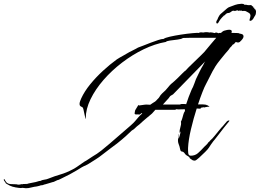

<svg xmlns="http://www.w3.org/2000/svg" viewBox="-427 -806 1382 1021"><path d="M-289 195 -306 193H-309Q-313 195 -327.5 193Q-342 191 -347 190L-353 188H-354Q-356 188 -358 187.5Q-360 187 -362 186Q-369 184 -375 181Q-381 178 -386 175L-396 169Q-397 165 -402.5 158.5Q-408 152 -407 148L-403 146L-402 150Q-399 154 -396.5 158.5Q-394 163 -390 166Q-381 173 -367 173Q-353 173 -340 174Q-332 176 -326 176L-310 173L-308 174Q-305 172 -297 172.5Q-289 173 -288 171Q-286 173 -286 173Q-275 169 -262 167Q-249 165 -237 162Q-231 161 -225 158.5Q-219 156 -212 156Q-204 151 -191.5 149.5Q-179 148 -170 144Q-135 130 -105 121.5Q-75 113 -41 95Q-34 92 -19 82Q-4 72 10.5 61.5Q25 51 32 48Q55 32 67 25Q79 18 88 12Q97 6 112 -5.5Q127 -17 156 -42L267 -138Q283 -152 291.5 -162Q300 -172 308 -181.5Q316 -191 330 -203H328Q327 -203 327 -204Q327 -205 326 -205Q325 -205 321 -201Q317 -197 315 -197Q314 -197 305.5 -197.5Q297 -198 296 -197L289 -200Q289 -210 292 -220L309 -248Q311 -247 311 -246Q311 -245 312 -245Q314 -245 322.5 -246.5Q331 -248 340 -249Q349 -250 350 -250Q352 -250 360 -249.5Q368 -249 371 -249H372Q379 -254 385 -258Q391 -262 398 -266Q401 -268 404.5 -272Q408 -276 409 -277Q419 -286 422 -292.5Q425 -299 435 -309Q455 -326 467.5 -342.5Q480 -359 501 -375Q505 -378 518 -391Q531 -404 544 -417Q557 -430 559 -430Q561 -433 575.5 -447.5Q590 -462 608.5 -479.5Q627 -497 641.5 -511.5Q656 -526 659 -529Q668 -540 676.5 -550Q685 -560 694 -571L723 -605H629Q607 -605 585 -605Q563 -605 546 -604Q538 -598 517 -595.5Q496 -593 477.5 -590.5Q459 -588 455 -583Q397 -573 337 -544Q277 -515 222 -473Q167 -431 123.5 -381Q80 -331 54.5 -278.5Q29 -226 29 -177Q29 -169 27 -176.5Q25 -184 22.5 -197.5Q20 -211 17 -223Q14 -235 12 -235L0 -242Q-4 -246 -4 -253Q-4 -260 -1 -268Q2 -276 5 -283Q22 -320 52.5 -357.5Q83 -395 120.5 -429.5Q158 -464 194 -490Q211 -501 228 -510Q245 -519 261 -529Q263 -530 274 -535.5Q285 -541 295.5 -546.5Q306 -552 307 -553Q317 -556 335 -563.5Q353 -571 374.5 -579Q396 -587 414 -593Q432 -599 442 -599H443Q450 -605 476.5 -611Q503 -617 535.5 -622Q568 -627 595.5 -629.5Q623 -632 631 -631L632 -632Q636 -634 643 -634Q651 -634 654 -633Q659 -634 662 -634.5Q665 -635 669 -635Q674 -635 678.5 -634.5Q683 -634 687 -633Q689 -634 693 -634Q699 -634 704.5 -632.5Q710 -631 714 -630Q719 -633 722 -633Q727 -633 735 -629Q737 -631 742 -631H748Q753 -636 757.5 -639Q762 -642 766 -643Q783 -648 792 -648Q810 -648 804 -631Q818 -631 832 -630.5Q846 -630 845 -628Q845 -628 856.5 -625.5Q868 -623 868 -612Q868 -607 863.5 -600Q859 -593 848 -583Q844 -580 839 -580Q833 -580 827 -583Q823 -579 819.5 -574.5Q816 -570 811 -569Q810 -567 803.5 -559.5Q797 -552 795 -551Q794 -547 784.5 -536.5Q775 -526 771 -521Q761 -509 744.5 -488.5Q728 -468 719 -454Q717 -451 715 -447Q713 -443 711 -440Q709 -438 703 -426.5Q697 -415 690 -401Q683 -387 677 -375.5Q671 -364 670 -362Q661 -346 649.5 -316.5Q638 -287 626 -251H642Q649 -251 656.5 -250.5Q664 -250 669 -249Q670 -249 670.5 -248Q671 -247 672 -247Q677 -247 683 -242Q689 -237 684 -237Q683 -237 683 -238Q683 -239 681 -239Q679 -239 674 -237.5Q669 -236 664 -236L662 -233Q661 -233 661 -234.5Q661 -236 659 -236Q658 -236 652.5 -235Q647 -234 642 -233L639 -228Q635 -228 628.5 -228.5Q622 -229 619 -229Q602 -176 588.5 -119Q575 -62 573 -19V-7Q573 11 576.5 16.5Q580 22 587 22Q610 22 625.5 8.5Q641 -5 660 -26Q665 -31 671 -36.5Q677 -42 681 -49Q687 -53 691 -59Q702 -68 715.5 -85Q729 -102 735 -109Q737 -111 746 -122Q755 -133 757 -134Q761 -138 767 -146Q773 -154 779 -160Q784 -165 790 -165.5Q796 -166 789 -158Q779 -146 763.5 -126.5Q748 -107 734.5 -89Q721 -71 715 -64Q714 -64 707 -54.5Q700 -45 693 -35Q686 -25 684 -21Q680 -14 664 2Q648 18 632 32.5Q616 47 610 48H606Q598 48 592 42.5Q586 37 583 37Q581 29 574 25.5Q567 22 562 18Q560 16 557.5 13Q555 10 553 7Q548 1 543.5 0.5Q539 0 536 -1.5Q533 -3 531 -12Q528 -28 523 -40Q518 -52 520 -70Q521 -74 522.5 -82Q524 -90 524 -93H525Q525 -86 523.5 -80Q522 -74 523 -66H524L523 -67Q525 -71 529 -86Q533 -101 533 -105Q532 -105 532 -106L531 -105Q531 -100 530 -98Q528 -102 528 -104Q527 -111 532 -128.5Q537 -146 536 -152L535 -159Q539 -165 542.5 -177.5Q546 -190 548 -197Q551 -208 554.5 -212Q558 -216 556 -225Q545 -225 534.5 -224.5Q524 -224 519 -224H518Q517 -224 516 -225Q515 -226 513 -226L512 -225Q511 -225 508 -223.5Q505 -222 503 -222H399Q392 -215 387 -208.5Q382 -202 374 -196L350 -176Q341 -169 332.5 -161Q324 -153 315 -145L301 -134L285 -119L274 -112L242 -82Q237 -77 231 -72.5Q225 -68 220 -63Q213 -57 195.5 -43Q178 -29 162 -18Q140 -2 119.5 14.5Q99 31 81 42Q56 58 44.5 65Q33 72 28 74Q23 76 19.5 77.5Q16 79 8 83.5Q0 88 -19 100Q-37 111 -56 121Q-75 131 -94 140Q-98 142 -108 147Q-118 152 -122 152L-141 161Q-145 162 -149.5 163Q-154 164 -159 166Q-166 168 -172.5 170Q-179 172 -186 174Q-192 175 -197.5 177.5Q-203 180 -209 179Q-212 181 -225 184Q-238 187 -243 187L-275 194Q-279 195 -282.5 194.5Q-286 194 -289 195ZM439 -250H531L532 -251Q533 -253 542 -253Q547 -253 552.5 -253Q558 -253 563 -252Q576 -292 591 -327Q593 -332 595 -335.5Q597 -339 599 -343Q604 -354 607.5 -364.5Q611 -375 615 -385Q624 -404 634 -424.5Q644 -445 654 -461L661 -475L665 -480Q662 -477 658.5 -474Q655 -471 652 -467L493 -304Q489 -301 483.5 -298.5Q478 -296 475 -291L470 -284L441 -252ZM724 -694Q724 -695 726.5 -698Q729 -701 729 -702Q733 -714 741 -726Q746 -732 752.5 -737Q759 -742 764 -747Q772 -754 779.5 -760.5Q787 -767 794 -769Q808 -775 823.5 -780Q839 -785 849 -785Q851 -785 853 -785.5Q855 -786 857 -786Q868 -786 871 -782.5Q874 -779 881 -781Q883 -780 889.5 -779Q896 -778 906 -779Q909 -780 912 -776Q915 -772 917 -772Q921 -772 919 -765L922 -766H923Q925 -766 925 -762.5Q925 -759 928 -757L932 -755L931 -754H932Q933 -752 934 -747.5Q935 -743 934 -739Q933 -734 933 -731Q933 -728 925 -716Q915 -695 903 -695Q898 -695 901 -705Q902 -709 903.5 -713.5Q905 -718 905 -723Q905 -725 903 -731Q900 -736 894 -739Q888 -742 883 -745Q883 -745 882 -745.5Q881 -746 880 -746Q880 -748 870.5 -748Q861 -748 860 -747Q859 -748 857 -750Q855 -752 851 -747L850 -752L845 -748L846 -750L845 -749Q843 -747 840 -749Q840 -749 839.5 -749.5Q839 -750 839 -750Q838 -750 837.5 -750.5Q837 -751 836 -751L830 -750L821 -747Q821 -748 818.5 -749Q816 -750 816 -750L812 -747Q812 -749 811 -749Q810 -749 808 -747.5Q806 -746 804 -745L797 -740Q794 -738 792 -737.5Q790 -737 788 -737H786Q781 -737 773 -731Q769 -723 766.5 -724.5Q764 -726 761 -720Q760 -719 757 -716.5Q754 -714 751 -710Q749 -708 744 -701.5Q739 -695 739 -694Q733 -681 728 -681Q721 -681 724 -694Z"/></svg>

Font: Cherish
Style: Regular
Weight: 400
Designer: Robert E. Leuschke
Foundry: Robert E. Leuschke
Version: Version 1.005